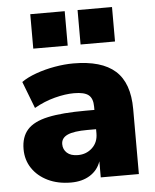

<svg xmlns="http://www.w3.org/2000/svg" viewBox="-53 -777 674 833"><g transform="rotate(-5 284.0 -360.5)"><path d="M223 11Q166 11 122.5 -10Q79 -31 54.5 -67.5Q30 -104 30 -151Q30 -204 58 -235.5Q86 -267 148 -280.5Q210 -294 313 -294H351V-308Q351 -344 332.5 -359Q314 -374 269 -374Q231 -374 185 -362Q139 -350 95 -325L50 -442Q75 -460 114 -474Q153 -488 196 -495.5Q239 -503 277 -503Q400 -503 459.5 -450Q519 -397 519 -283V0H353V-70Q340 -32 306 -10.5Q272 11 223 11ZM263 -105Q300 -105 325.5 -129Q351 -153 351 -192V-210H313Q254 -210 226.5 -197.5Q199 -185 199 -158Q199 -135 215.5 -120Q232 -105 263 -105ZM316 -582V-732H466V-582ZM110 -582V-732H260V-582Z"/></g></svg>

Font: Nunito Sans Black
Style: Regular
Weight: 900
Designer: Vernon Adams
Foundry: Vernon Adams
Version: Version 3.006; ttfautohint (v1.8.3)